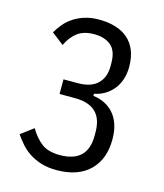

<svg xmlns="http://www.w3.org/2000/svg" viewBox="-109 -792 757 886"><g transform="rotate(15 270.0 -349.0)"><path d="M235 -401Q298 -401 329.5 -431.5Q361 -462 361 -515V-530Q361 -589 331 -614Q301 -639 250 -639Q202 -639 172 -617Q142 -595 122 -553L64 -598Q76 -619 93 -639.5Q110 -660 133.5 -675.5Q157 -691 187 -700.5Q217 -710 255 -710Q298 -710 333 -699.5Q368 -689 393 -667.5Q418 -646 431.5 -613Q445 -580 445 -535Q445 -500 435 -472Q425 -444 408 -424Q391 -404 368.5 -391Q346 -378 320 -373V-363Q348 -360 373 -348Q398 -336 417 -315Q436 -294 446.5 -263Q457 -232 457 -191Q457 -97 401.5 -42.5Q346 12 243 12Q202 12 170 2Q138 -8 113.5 -24Q89 -40 70.5 -61Q52 -82 37 -104L97 -149Q121 -108 152.5 -83.5Q184 -59 241 -59Q306 -59 339.5 -90.5Q373 -122 373 -187V-203Q373 -268 339.5 -299.5Q306 -331 241 -331H167V-401Z"/></g></svg>

Font: IBM Plex Sans Condensed
Style: Regular
Weight: 400
Width: 3
Designer: Mike Abbink, Paul van der Laan, Pieter van Rosmalen
Foundry: Bold Monday
Version: Version 1.1